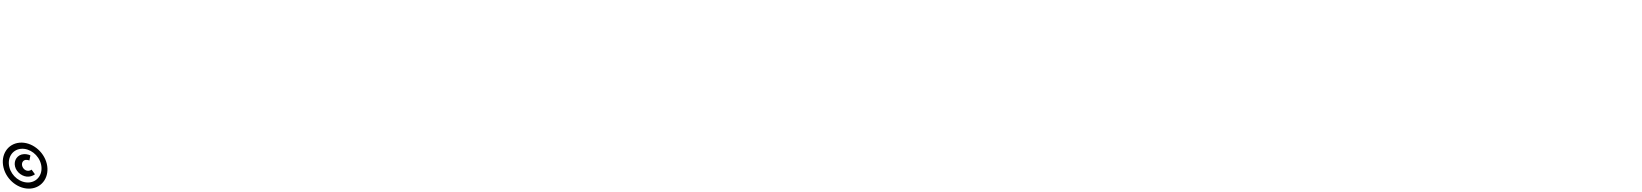

<svg xmlns="http://www.w3.org/2000/svg" viewBox="-31 -2171 30093 3518"><g transform="rotate(-5 15016.0 -412.5)"><path d="M-24 -412C11 -177 219 15 438 15C657 15 807 -177 772 -412C736 -648 528 -840 309 -840C90 -840 -60 -648 -24 -412ZM83 -412C57 -585 166 -726 326 -726C487 -726 640 -585 666 -412C692 -240 582 -99 421 -99C261 -99 109 -240 83 -412ZM395 -516C426 -516 460 -500 460 -500L486 -589C483 -592 438 -624 359 -624C254 -624 170 -530 188 -413C205 -298 317 -206 422 -206C494 -206 539 -239 539 -239C520 -271 504 -297 485 -329C481 -326 461 -313 426 -313C376 -313 328 -357 319 -415C311 -471 345 -516 395 -516Z"/></g></svg>

Font: Poland Can Into
Style: Bold
Weight: 700
Foundry: Cannot Into Space Fonts
Version: Version 0.99